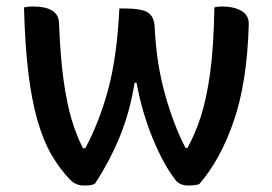

<svg xmlns="http://www.w3.org/2000/svg" viewBox="-20 -562 840 592"><path d="M348 -536H361Q419 -536 437.5 -522.5Q456 -509 457 -477Q462 -368 488.5 -272.5Q515 -177 552 -106H558Q582 -149 599.5 -203.5Q617 -258 628 -338Q639 -418 641 -539Q650 -542 664 -542Q701 -542 724.5 -528.5Q748 -515 747 -486Q742 -308 700.5 -188Q659 -68 594 6Q579 10 561 10Q534 10 521 -7Q484 -55 451 -135Q418 -215 401 -307H395Q381 -219 350.5 -143.5Q320 -68 273 4Q266 8 258 9Q250 10 239 10Q214 10 197 -7Q165 -40 139.5 -83.5Q114 -127 96 -189Q78 -251 67.5 -336.5Q57 -422 54 -539Q66 -542 81 -542Q162 -542 162 -489Q166 -387 176 -315Q186 -243 201 -193Q216 -143 236 -105H243Q287 -187 314 -288Q341 -389 348 -536Z"/></svg>

Font: Recursive Sn Csl St Med
Style: Regular
Weight: 500
Version: Version 1.079;hotconv 1.0.112;makeotfexe 2.5.65598; ttfautoh